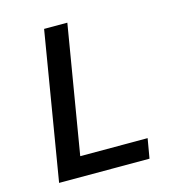

<svg xmlns="http://www.w3.org/2000/svg" viewBox="-105 -788 809 878"><g transform="rotate(-15 300.0 -349.0)"><path d="M67 0 183 -698H293L192 -93H511L495 0Z"/></g></svg>

Font: IBM Plex Mono Medium
Style: Italic
Weight: 500
Italic angle: -9°
Monospace: yes
Designer: Mike Abbink, Paul van der Laan, Pieter van Rosmalen
Foundry: Bold Monday
Version: Version 2.3